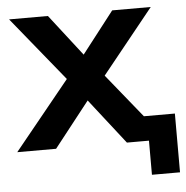

<svg xmlns="http://www.w3.org/2000/svg" viewBox="-51 -552 705 729"><g transform="rotate(-5 301.5 -187.5)"><path d="M499 130V0H459V-94H606V130ZM-3 0 232 -289V-232L10 -505H158L303 -318H258L403 -505H550L330 -232V-289L564 0H415L258 -201H303L145 0Z"/></g></svg>

Font: Mulish ExtraLight
Style: Regular
Weight: 200
Designer: Vernon Adams
Foundry: Vernon Adams
Version: Version 3.603